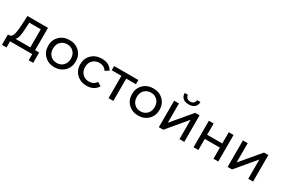

<svg xmlns="http://www.w3.org/2000/svg" viewBox="96 -1969 4857 3324"><g transform="rotate(30 2524.5 -307.0)"><path d="M551 -530V-84H632V123H542V0H99V123H8V-84H36Q87 -87 106 -156Q125 -225 132 -351L140 -530ZM225 -446 220 -344Q216 -244 203.5 -178.5Q191 -113 158 -84H455V-446Z M984 6Q864 6 786 -70.5Q708 -147 708 -265Q708 -383 786 -459Q864 -535 984 -535Q1104 -535 1181.5 -459Q1259 -383 1259 -265Q1259 -147 1181 -70.5Q1103 6 984 6ZM984 -78Q1061 -78 1111.5 -129.5Q1162 -181 1162 -265Q1162 -349 1112 -400Q1062 -451 984 -451Q906 -451 855.5 -400Q805 -349 805 -265Q805 -181 855.5 -129.5Q906 -78 984 -78Z M1629 6Q1507 6 1428 -70.5Q1349 -147 1349 -265Q1349 -383 1428 -459Q1507 -535 1629 -535Q1782 -535 1845 -422L1772 -375Q1722 -451 1628 -451Q1549 -451 1497.5 -400Q1446 -349 1446 -265Q1446 -180 1497.5 -129Q1549 -78 1628 -78Q1722 -78 1772 -154L1845 -108Q1814 -53 1758 -23.5Q1702 6 1629 6Z M1873 -530H2357V-446H2163V0H2067V-446H1873Z M2659 6Q2539 6 2461 -70.5Q2383 -147 2383 -265Q2383 -383 2461 -459Q2539 -535 2659 -535Q2779 -535 2856.5 -459Q2934 -383 2934 -265Q2934 -147 2856 -70.5Q2778 6 2659 6ZM2659 -78Q2736 -78 2786.5 -129.5Q2837 -181 2837 -265Q2837 -349 2787 -400Q2737 -451 2659 -451Q2581 -451 2530.5 -400Q2480 -349 2480 -265Q2480 -181 2530.5 -129.5Q2581 -78 2659 -78Z M3321 -599Q3247 -599 3206 -634.5Q3165 -670 3164 -737H3229Q3230 -700 3254.5 -677.5Q3279 -655 3320 -655Q3361 -655 3386 -677.5Q3411 -700 3412 -737H3479Q3478 -670 3436 -634.5Q3394 -599 3321 -599ZM3161 0H3073V-530H3169V-144L3494 -530H3581V0H3485V-386Z M3863 0H3767V-530H3863V-305H4165V-530H4261V0H4165V-222H3863Z M4536 0H4448V-530H4544V-144L4869 -530H4956V0H4860V-386Z"/></g></svg>

Font: false
Style: Regular
Weight: 500
Designer: Julieta Ulanovsky
Foundry: Julieta Ulanovsky
Version: Version 7.222;hotconv 1.0.109;makeotfexe 2.5.65596